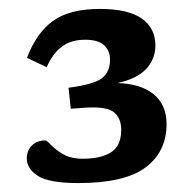

<svg xmlns="http://www.w3.org/2000/svg" viewBox="-20 -735 434 430"><path d="M155.5 -325Q90 -325 65 -341Q40 -357 40 -380Q40 -398 51.5 -409.2Q63 -420.5 81.5 -420.5Q85 -420.5 94.5 -410.2Q104 -400 121.2 -389.8Q138.5 -379.5 165.5 -379.5Q206 -379.5 228.8 -394Q251.5 -408.5 251.5 -444Q251.5 -472 233.2 -485Q215 -498 160 -493L138.5 -491.5L133.5 -538.5Q191 -546 208.8 -560.2Q226.5 -574.5 226.5 -601Q226.5 -621.5 213 -633.8Q199.5 -646 171 -646Q139 -646 118.5 -630.5Q98 -615 84.5 -584.5L40.5 -605.5Q61 -660.5 98.2 -687.8Q135.5 -715 203.5 -715Q267 -715 297.5 -693.5Q328 -672 328 -633Q328 -603 307.5 -580.8Q287 -558.5 243 -549Q295 -547.5 324 -524Q353 -500.5 353 -457Q353 -395.5 306.2 -360.2Q259.5 -325 155.5 -325Z"/></svg>

Font: Newsreader Caption Medium
Style: Regular
Weight: 500
Designer: Hugues Gentile
Foundry: Production Type
Version: Version 1.001